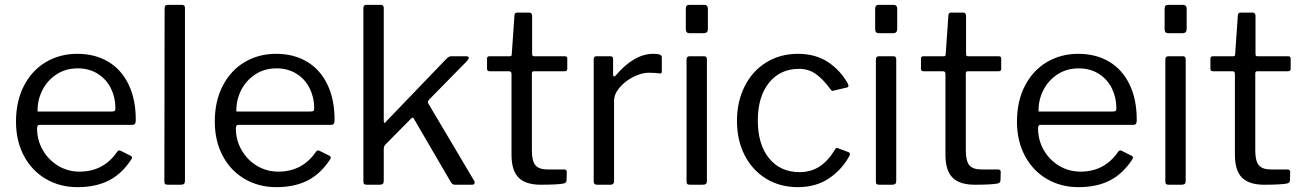

<svg xmlns="http://www.w3.org/2000/svg" viewBox="-20 -762 5376 792"><path d="M308 -54Q408 -54 464 -137Q468 -141 471 -141.5Q474 -142 478 -140L520 -119Q528 -114 522 -105Q483 -45 429 -17.5Q375 10 300 10Q227 10 169 -24Q111 -58 78.5 -119.5Q46 -181 46 -260Q46 -345 79 -408.5Q112 -472 169.5 -506Q227 -540 299 -540Q371 -540 425.5 -508Q480 -476 510 -414.5Q540 -353 540 -269V-265Q540 -256 537 -251.5Q534 -247 525 -247H142Q133 -247 133 -232Q133 -184 156.5 -143Q180 -102 220 -78Q260 -54 308 -54ZM439 -302Q450 -302 453 -304.5Q456 -307 456 -316Q456 -360 437.5 -397.5Q419 -435 383.5 -457.5Q348 -480 301 -480Q250 -480 212 -454.5Q174 -429 154 -388.5Q134 -348 135 -302Z M743 -17Q743 -7 739 -3.5Q735 0 725 0H673Q664 0 661 -3Q658 -6 658 -14L659 -728Q659 -742 671 -742H731Q743 -742 743 -729Z M1128 -54Q1228 -54 1284 -137Q1288 -141 1291 -141.5Q1294 -142 1298 -140L1340 -119Q1348 -114 1342 -105Q1303 -45 1249 -17.5Q1195 10 1120 10Q1047 10 989 -24Q931 -58 898.5 -119.5Q866 -181 866 -260Q866 -345 899 -408.5Q932 -472 989.5 -506Q1047 -540 1119 -540Q1191 -540 1245.5 -508Q1300 -476 1330 -414.5Q1360 -353 1360 -269V-265Q1360 -256 1357 -251.5Q1354 -247 1345 -247H962Q953 -247 953 -232Q953 -184 976.5 -143Q1000 -102 1040 -78Q1080 -54 1128 -54ZM1259 -302Q1270 -302 1273 -304.5Q1276 -307 1276 -316Q1276 -360 1257.5 -397.5Q1239 -435 1203.5 -457.5Q1168 -480 1121 -480Q1070 -480 1032 -454.5Q994 -429 974 -388.5Q954 -348 955 -302Z M1938 -9Q1938 0 1927 0H1857Q1851 0 1847 -2.5Q1843 -5 1839 -12L1688 -271Q1686 -276 1683 -276.5Q1680 -277 1676 -273L1570 -166Q1563 -159 1563 -146V-17Q1563 -7 1559 -3.5Q1555 0 1545 0H1494Q1485 0 1482 -3Q1479 -6 1479 -14V-728Q1479 -742 1490 -742H1551Q1563 -742 1563 -729V-265Q1563 -255 1566 -255Q1569 -255 1573 -261L1820 -518Q1831 -530 1841 -530H1902Q1914 -530 1914 -523Q1914 -520 1907 -511L1749 -350Q1745 -344 1745 -341Q1745 -338 1748 -333L1936 -16Q1938 -14 1938 -9Z M2182 -468Q2174 -468 2174 -459V-142Q2174 -97 2189 -80Q2204 -63 2238 -63H2307Q2318 -63 2318 -52L2317 -18Q2317 -8 2305 -5Q2279 0 2211 0Q2148 0 2119 -29.5Q2090 -59 2090 -123V-457Q2090 -468 2080 -468H2000Q1989 -468 1989 -478V-520Q1989 -530 1999 -530H2084Q2091 -530 2091 -538L2102 -697Q2102 -710 2113 -710H2163Q2175 -710 2175 -696V-538Q2175 -530 2183 -530H2309Q2320 -530 2320 -521V-478Q2320 -468 2309 -468Z M2429 -13V-517Q2429 -530 2440 -530H2498Q2509 -530 2509 -519V-454Q2509 -448 2512.5 -447Q2516 -446 2520 -451Q2596 -540 2675 -540Q2710 -540 2710 -527V-467Q2710 -457 2701 -459Q2683 -462 2656 -462Q2627 -462 2593 -445Q2559 -428 2536 -401Q2513 -374 2513 -346V-15Q2513 0 2498 0H2443Q2429 0 2429 -13Z M2900 -644Q2900 -634 2896 -629.5Q2892 -625 2882 -625H2824Q2809 -625 2809 -642V-726Q2809 -742 2823 -742H2886Q2892 -742 2896 -738Q2900 -734 2900 -727ZM2896 -17Q2896 -7 2892 -3.5Q2888 0 2878 0H2827Q2818 0 2815 -3Q2812 -6 2812 -14V-516Q2812 -530 2824 -530H2885Q2896 -530 2896 -517Z M3478 -416 3480 -408Q3480 -402 3473 -401L3418 -388L3415 -387Q3410 -387 3405 -395Q3373 -438 3343.5 -458Q3314 -478 3276 -478Q3198 -478 3152 -420.5Q3106 -363 3106 -265Q3106 -166 3152.5 -109Q3199 -52 3278 -52Q3325 -52 3360.5 -75Q3396 -98 3425 -146Q3428 -151 3431 -151.5Q3434 -152 3438 -150L3481 -134Q3488 -131 3485 -121Q3454 -63 3400 -26.5Q3346 10 3271 10Q3198 10 3141 -24.5Q3084 -59 3052 -121Q3020 -183 3020 -263Q3020 -343 3052 -406.5Q3084 -470 3141.5 -505Q3199 -540 3271 -540Q3344 -540 3395.5 -506Q3447 -472 3478 -416Z M3681 -644Q3681 -634 3677 -629.5Q3673 -625 3663 -625H3605Q3590 -625 3590 -642V-726Q3590 -742 3604 -742H3667Q3673 -742 3677 -738Q3681 -734 3681 -727ZM3677 -17Q3677 -7 3673 -3.5Q3669 0 3659 0H3608Q3599 0 3596 -3Q3593 -6 3593 -14V-516Q3593 -530 3605 -530H3666Q3677 -530 3677 -517Z M3972 -468Q3964 -468 3964 -459V-142Q3964 -97 3979 -80Q3994 -63 4028 -63H4097Q4108 -63 4108 -52L4107 -18Q4107 -8 4095 -5Q4069 0 4001 0Q3938 0 3909 -29.5Q3880 -59 3880 -123V-457Q3880 -468 3870 -468H3790Q3779 -468 3779 -478V-520Q3779 -530 3789 -530H3874Q3881 -530 3881 -538L3892 -697Q3892 -710 3903 -710H3953Q3965 -710 3965 -696V-538Q3965 -530 3973 -530H4099Q4110 -530 4110 -521V-478Q4110 -468 4099 -468Z M4437 -54Q4537 -54 4593 -137Q4597 -141 4600 -141.5Q4603 -142 4607 -140L4649 -119Q4657 -114 4651 -105Q4612 -45 4558 -17.5Q4504 10 4429 10Q4356 10 4298 -24Q4240 -58 4207.5 -119.5Q4175 -181 4175 -260Q4175 -345 4208 -408.5Q4241 -472 4298.5 -506Q4356 -540 4428 -540Q4500 -540 4554.5 -508Q4609 -476 4639 -414.5Q4669 -353 4669 -269V-265Q4669 -256 4666 -251.5Q4663 -247 4654 -247H4271Q4262 -247 4262 -232Q4262 -184 4285.5 -143Q4309 -102 4349 -78Q4389 -54 4437 -54ZM4568 -302Q4579 -302 4582 -304.5Q4585 -307 4585 -316Q4585 -360 4566.5 -397.5Q4548 -435 4512.5 -457.5Q4477 -480 4430 -480Q4379 -480 4341 -454.5Q4303 -429 4283 -388.5Q4263 -348 4264 -302Z M4875 -644Q4875 -634 4871 -629.5Q4867 -625 4857 -625H4799Q4784 -625 4784 -642V-726Q4784 -742 4798 -742H4861Q4867 -742 4871 -738Q4875 -734 4875 -727ZM4871 -17Q4871 -7 4867 -3.5Q4863 0 4853 0H4802Q4793 0 4790 -3Q4787 -6 4787 -14V-516Q4787 -530 4799 -530H4860Q4871 -530 4871 -517Z M5166 -468Q5158 -468 5158 -459V-142Q5158 -97 5173 -80Q5188 -63 5222 -63H5291Q5302 -63 5302 -52L5301 -18Q5301 -8 5289 -5Q5263 0 5195 0Q5132 0 5103 -29.5Q5074 -59 5074 -123V-457Q5074 -468 5064 -468H4984Q4973 -468 4973 -478V-520Q4973 -530 4983 -530H5068Q5075 -530 5075 -538L5086 -697Q5086 -710 5097 -710H5147Q5159 -710 5159 -696V-538Q5159 -530 5167 -530H5293Q5304 -530 5304 -521V-478Q5304 -468 5293 -468Z"/></svg>

Font: Libre Franklin
Style: Regular
Weight: 400
Designer: Pablo Impallari, Rodrigo Fuenzalida
Foundry: Impallari Type
Version: Version 1.002; ttfautohint (v1.5)